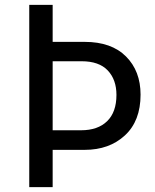

<svg xmlns="http://www.w3.org/2000/svg" viewBox="-20 -765 634 785"><path d="M99.6 0V-745.1H195.3V-593.8H326.2Q435.5 -593.8 495.1 -534.2Q554.7 -474.6 554.7 -377.9Q554.7 -270.5 490.7 -211.4Q426.8 -152.3 326.2 -152.3H195.3V0ZM195.3 -232.4H311.5Q379.9 -232.4 418 -269.5Q456.1 -306.6 456.1 -377Q456.1 -439.5 420.4 -477.1Q384.8 -514.6 313.5 -514.6H195.3Z"/></svg>

Font: Gothic A1 Medium
Style: Regular
Weight: 500
Designer: HanYang I&C Co.,Ltd.
Foundry: HanYang I&C Co.,Ltd.
Version: Version 2.50